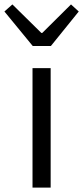

<svg xmlns="http://www.w3.org/2000/svg" viewBox="-53 -848 376 868"><path d="M94 0H176V-540H94ZM95 -640H177L303 -796L268 -828L138 -699H134L3 -828L-33 -796Z"/></svg>

Font: Noto Sans JP DemiLight
Style: Regular
Weight: 350
Designer: Ryoko NISHIZUKA 西塚涼子 (kana, bopomofo & ideographs); Paul D. Hunt (Latin, Greek & Cyrillic); Sandoll Communications 산돌커뮤니
Foundry: Adobe
Version: Version 2.004;hotconv 1.0.118;makeotfexe 2.5.65603